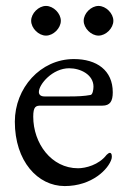

<svg xmlns="http://www.w3.org/2000/svg" viewBox="-20 -613 430 647"><path d="M135 -593C110 -593 85 -568 85 -543C85 -518 110 -493 135 -493C160 -493 185 -518 185 -543C185 -568 160 -593 135 -593ZM312 -593C287 -593 262 -568 262 -543C262 -518 287 -493 312 -493C337 -493 362 -518 362 -543C362 -568 337 -593 312 -593ZM213 -383C252 -383 295 -361 295 -321C295 -310 292 -294 285 -293C264 -289 241 -288 212 -288H130C116 -288 111 -295 111 -303C111 -329 157 -383 213 -383ZM229 -414C116 -414 30 -316 30 -203C30 -70 107 14 198 14C290 14 346 -43 356 -78C358 -86 357 -98 350 -98C347 -98 342 -94 339 -91C313 -57 268 -46 243 -46C153 -46 92 -130 92 -220C92 -254 101 -257 117 -257H325C351 -257 360 -272 360 -302C360 -376 306 -414 229 -414Z"/></svg>

Font: EB Garamond 12
Style: Regular
Weight: 400
Version: Version 0.016+